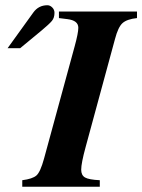

<svg xmlns="http://www.w3.org/2000/svg" viewBox="-20 -713 543 733"><path d="M9 -529 107 -665Q127 -693 161 -693Q171 -693 179.5 -684.5Q188 -676 188 -664Q188 -645 178 -633Q168 -621 138 -596L57 -529ZM503 -669V-644Q465 -640 448 -625Q431 -610 419 -564L307 -152Q290 -90 290 -65Q290 -44 304.5 -35.5Q319 -27 361 -25V0H65V-25Q104 -30 119 -43Q134 -56 148 -107L265 -536Q279 -587 279 -607Q279 -635 237 -640L205 -644V-669Z"/></svg>

Font: STIX
Style: Bold Italic
Weight: 700
Italic angle: -16.33°
Designer: MicroPress Inc., with final additions and corrections provided by Coen Hoffman, Elsevier (retired)
Version: Version 1.1.1